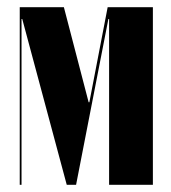

<svg xmlns="http://www.w3.org/2000/svg" viewBox="-20 -515 477 535"><path d="M406 0H284V-462H282L192 0H166L42 -462H40V0H35V-495H158L227 -230H229L280 -495H406Z"/></svg>

Font: Moniqa Black Display
Style: Regular
Weight: 900
Designer: Rajesh Rajput
Foundry: Rajesh Rajput
Version: Version 1.000